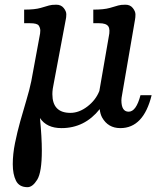

<svg xmlns="http://www.w3.org/2000/svg" viewBox="-20 -524 664 800"><path d="M485.8 -106.4Q485.8 -58.6 516.1 -58.6Q547.4 -58.6 565.4 -127.4H611.8Q578.1 9.8 481.4 9.8Q430.2 9.8 405.3 -34.7Q397.5 -49.3 395.5 -69.3Q332.5 9.8 236.3 9.8Q174.3 9.8 146.5 -32.2Q154.3 48.3 154.3 103.5Q154.3 193.8 135 224.9Q115.7 255.9 94.7 255.9Q60.1 255.9 46.6 229Q33.2 202.1 33.2 160.2Q33.2 118.2 42.5 72.3Q51.8 26.4 64.5 -19Q77.1 -64.5 90.1 -107.2Q103 -149.9 110.4 -186L144.5 -370.6Q147.9 -385.3 147.9 -396.5Q147.9 -407.7 141.4 -417.5Q134.8 -427.2 105.5 -427.2H80.6V-483.9Q125 -483.9 149.4 -491Q173.8 -498 184.3 -501.2Q194.8 -504.4 214.6 -504.4Q234.4 -504.4 245.4 -490.7Q256.3 -477.1 256.3 -464.4Q256.3 -451.7 253.9 -441.9L205.1 -182.6Q198.2 -151.9 198.2 -131.8Q198.2 -53.7 273.4 -53.7Q309.6 -53.7 344.2 -80.3Q378.9 -106.9 394 -145L433.1 -370.6Q439.9 -401.4 431.2 -414.3Q422.4 -427.2 393.6 -427.2H368.7V-483.9Q413.1 -483.9 437.7 -491Q462.4 -498 472.7 -501.2Q482.9 -504.4 502.7 -504.4Q522.5 -504.4 533.4 -490.5Q544.4 -476.6 544.4 -463.9Q544.4 -451.2 542.5 -441.9L488.8 -129.9Q485.8 -114.3 485.8 -106.4Z"/></svg>

Font: Arbutus Slab
Style: Regular
Weight: 400
Designer: Karolina Lach
Foundry: Karolina Lach
Version: Version 1.001; ttfautohint (v0.92) -l 10 -r 16 -G 200 -x 7 -